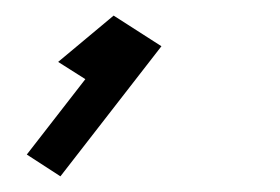

<svg xmlns="http://www.w3.org/2000/svg" viewBox="-20 -101 357 245"><path d="M125 -81.1 54.2 -22 88.9 0 14.2 96.2 57.1 124 186 -42Z"/></svg>

Font: Comic Neue Angular
Style: Italic
Weight: 400
Italic angle: -12°
Designer: Craig Rozynski
Foundry: Craig Rozynski
Version: Version 2.003